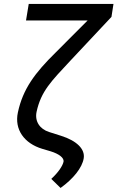

<svg xmlns="http://www.w3.org/2000/svg" viewBox="-20 -747 584 955"><path d="M544.4 -727.3H122.9L109.4 -645.2H415.8L257.5 -486.5C154.1 -384.9 93.8 -304.7 68.9 -187.5C50.8 -102.6 100.5 -33.7 190.3 -6.7L232.2 5.7C274.5 18.8 298.7 38.4 296.2 56.5C291.9 78.1 269.9 110.8 235.1 142.8L281.2 187.9C344.5 142.4 388.8 87.4 396.3 40.8C404.1 -5 361.9 -46.9 284.1 -71.4L223.7 -90.6C178.3 -105.1 152 -143.1 161.9 -190.7C184.3 -293.7 234.7 -342.7 329.9 -445L534.4 -663Z"/></svg>

Font: Margiela Sans Text
Style: Italic
Weight: 400
Italic angle: -9.39999°
Designer: Stefan Endress, Andreas Faust
Version: Version 1.100;FEAKit 1.0